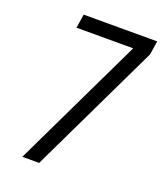

<svg xmlns="http://www.w3.org/2000/svg" viewBox="-136 -824 773 913"><g transform="rotate(20 250.5 -367.5)"><path d="M171 0H86L405 -665H118L129 -735H501L490 -665Z"/></g></svg>

Font: Iosevka Oblique
Style: Regular
Weight: 400
Italic angle: -9°
Monospace: yes
Designer: Belleve Invis
Foundry: Belleve Invis
Version: Version 32.5.0; ttfautohint (v1.8.4)